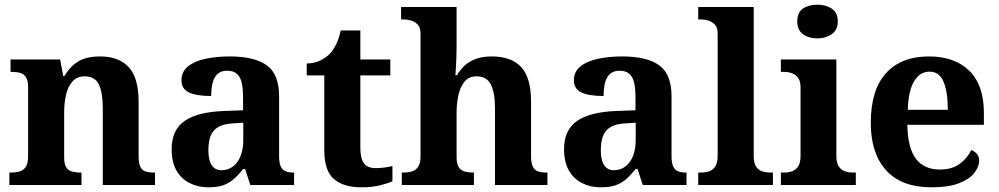

<svg xmlns="http://www.w3.org/2000/svg" viewBox="-20 -790 4265 820"><path d="M20 0V-53H25Q48 -53 64.5 -58Q81 -63 90.5 -78Q100 -93 100 -122V-418Q100 -446 91 -460Q82 -474 66.5 -478.5Q51 -483 29 -483H25V-536H237L250 -465H255Q279 -506 314 -527.5Q349 -549 408 -549Q487 -549 529.5 -503.5Q572 -458 572 -356V-124Q572 -94 579 -78.5Q586 -63 601 -58Q616 -53 638 -53H642V0H419V-328Q419 -393 402.5 -428.5Q386 -464 342 -464Q309 -464 289.5 -442Q270 -420 262 -385Q254 -350 254 -309V-119Q254 -91 262 -77Q270 -63 286 -58Q302 -53 324 -53H328V0Z M869 10Q826 10 790 -8Q754 -26 733.5 -62Q713 -98 713 -153Q713 -235 768.5 -273.5Q824 -312 937 -316L1018 -319V-374Q1018 -411 1012.5 -436Q1007 -461 992 -474.5Q977 -488 950 -488Q925 -488 910 -475Q895 -462 888.5 -438Q882 -414 882 -380Q818 -380 786.5 -395.5Q755 -411 755 -447Q755 -484 783 -506.5Q811 -529 858 -539Q905 -549 961 -549Q1067 -549 1119.5 -511Q1172 -473 1172 -379V-124Q1172 -97 1178 -81.5Q1184 -66 1197.5 -59.5Q1211 -53 1233 -53H1236V0H1049L1027 -68H1018Q997 -41 977 -24Q957 -7 932.5 1.5Q908 10 869 10ZM926 -63Q954 -63 975 -79Q996 -95 1007.5 -124Q1019 -153 1019 -191V-266L974 -263Q935 -261 912 -247.5Q889 -234 879.5 -209.5Q870 -185 870 -149Q870 -121 876 -102Q882 -83 894.5 -73Q907 -63 926 -63Z M1523 10Q1447 10 1406 -25.5Q1365 -61 1365 -148V-468H1290V-519Q1323 -519 1348.5 -532Q1374 -545 1389 -561Q1404 -577 1416 -601.5Q1428 -626 1435 -660H1519V-536H1647V-468H1519V-159Q1519 -114 1534 -93Q1549 -72 1585 -72Q1604 -72 1622 -74.5Q1640 -77 1656 -81V-16Q1640 -8 1605 1Q1570 10 1523 10Z M1696 0V-53H1701Q1723 -53 1739.5 -58Q1756 -63 1766 -78Q1776 -93 1776 -122V-646Q1776 -673 1763.5 -685.5Q1751 -698 1735 -702.5Q1719 -707 1705 -707H1693V-760H1930V-589Q1930 -566 1929 -542Q1928 -518 1927 -498.5Q1926 -479 1925 -469H1932Q1945 -492 1964.5 -510Q1984 -528 2012.5 -538.5Q2041 -549 2080 -549Q2164 -549 2206 -503.5Q2248 -458 2248 -356V-124Q2248 -94 2255.5 -78.5Q2263 -63 2278 -58Q2293 -53 2315 -53H2318V0H2094V-328Q2094 -393 2076.5 -428.5Q2059 -464 2016 -464Q1983 -464 1964.5 -442Q1946 -420 1938 -384.5Q1930 -349 1930 -309V-119Q1930 -91 1938.5 -77Q1947 -63 1963 -58Q1979 -53 2001 -53H2004V0Z M2545 10Q2502 10 2466 -8Q2430 -26 2409.5 -62Q2389 -98 2389 -153Q2389 -235 2444.5 -273.5Q2500 -312 2613 -316L2694 -319V-374Q2694 -411 2688.5 -436Q2683 -461 2668 -474.5Q2653 -488 2626 -488Q2601 -488 2586 -475Q2571 -462 2564.5 -438Q2558 -414 2558 -380Q2494 -380 2462.5 -395.5Q2431 -411 2431 -447Q2431 -484 2459 -506.5Q2487 -529 2534 -539Q2581 -549 2637 -549Q2743 -549 2795.5 -511Q2848 -473 2848 -379V-124Q2848 -97 2854 -81.5Q2860 -66 2873.5 -59.5Q2887 -53 2909 -53H2912V0H2725L2703 -68H2694Q2673 -41 2653 -24Q2633 -7 2608.5 1.5Q2584 10 2545 10ZM2602 -63Q2630 -63 2651 -79Q2672 -95 2683.5 -124Q2695 -153 2695 -191V-266L2650 -263Q2611 -261 2588 -247.5Q2565 -234 2555.5 -209.5Q2546 -185 2546 -149Q2546 -121 2552 -102Q2558 -83 2570.5 -73Q2583 -63 2602 -63Z M2962 0V-53H2974Q2995 -53 3010.5 -59Q3026 -65 3035.5 -80.5Q3045 -96 3045 -124V-646Q3045 -673 3032.5 -685.5Q3020 -698 3004 -702.5Q2988 -707 2974 -707H2962V-760H3199V-124Q3199 -96 3208 -80.5Q3217 -65 3233.5 -59Q3250 -53 3270 -53H3281V0Z M3315 0V-53H3328Q3348 -53 3364 -59Q3380 -65 3389.5 -80.5Q3399 -96 3399 -124V-416Q3399 -443 3389 -457Q3379 -471 3363 -477Q3347 -483 3328 -483H3315V-536H3552V-124Q3552 -96 3561.5 -80.5Q3571 -65 3587 -59Q3603 -53 3623 -53H3635V0ZM3471 -626Q3434 -626 3409.5 -644Q3385 -662 3385 -698Q3385 -737 3409.5 -753.5Q3434 -770 3471 -770Q3506 -770 3532 -753.5Q3558 -737 3558 -698Q3558 -662 3532 -644Q3506 -626 3471 -626Z M3959 10Q3830 10 3764.5 -62.5Q3699 -135 3699 -265Q3699 -406 3764 -477.5Q3829 -549 3947 -549Q4057 -549 4119.5 -488Q4182 -427 4182 -308V-257H3855Q3857 -157 3892 -111.5Q3927 -66 3994 -66Q4046 -66 4078.5 -90Q4111 -114 4128 -149Q4142 -144 4152 -133Q4162 -122 4162 -104Q4162 -79 4141.5 -52Q4121 -25 4076 -7.5Q4031 10 3959 10ZM4028 -321Q4028 -397 4010 -440.5Q3992 -484 3950 -484Q3908 -484 3883.5 -442Q3859 -400 3857 -321Z"/></svg>

Font: Noto Rashi Hebrew
Style: Bold
Weight: 700
Version: Version 1.006